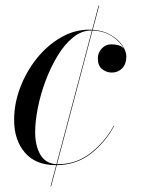

<svg xmlns="http://www.w3.org/2000/svg" viewBox="-20 -575 504 680"><path d="M331 -555 308.5 -469.5Q345.5 -467 372.2 -451.2Q399 -435.5 413.2 -414.5Q427.5 -393.5 427.5 -375Q427.5 -348.5 412.8 -333.2Q398 -318 376 -318Q357.5 -318 342 -330Q326.5 -342 326.5 -368Q326.5 -388.5 340.5 -403.2Q354.5 -418 373.5 -418Q387.5 -418 399.5 -414.8Q411.5 -411.5 418.5 -402.5Q407 -426 378 -445.8Q349 -465.5 307.5 -467L182 6.5Q183.5 6.5 185.5 6.5Q251.5 6.5 302.2 -34Q353 -74.5 383 -130L384.5 -129.5Q355 -73.5 303.5 -32.2Q252 9 181 10L161 85H159L179 10H178.5Q106.5 10 68.2 -34.5Q30 -79 30 -150Q30 -208 51.5 -264.8Q73 -321.5 110.2 -368Q147.5 -414.5 195.5 -442.2Q243.5 -470 296.5 -470Q301.5 -470 306.5 -469.5L329 -555ZM104.5 -106.5Q104.5 -60 122.5 -28Q140.5 4 180 6.5L305.5 -467Q304.5 -467 303 -467Q269 -467 238.8 -442.5Q208.5 -418 184 -377.5Q159.5 -337 141.5 -289Q123.5 -241 114 -193Q104.5 -145 104.5 -106.5Z"/></svg>

Font: Bodoni* 96pt
Style: Italic
Weight: 400
Italic angle: -13°
Version: Version 2.3